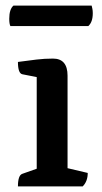

<svg xmlns="http://www.w3.org/2000/svg" viewBox="-20 -665 365 685"><path d="M44 0Q44 -40 60 -45L111 -63V-390L60 -400Q44 -403 44 -444Q81 -449 110 -452.5Q139 -456 169 -456Q221 -456 221 -395V-65L293 -48Q293 -18 275 0ZM295 -572H17Q13 -580 13 -598Q13 -632 28 -645H307Q308 -641 309.5 -634Q311 -627 311 -618Q311 -586 295 -572Z"/></svg>

Font: Petrona SemiBold
Style: Regular
Weight: 600
Designer: Ringo R. Seeber
Foundry: Ringo R. Seeber
Version: Version 2.001; ttfautohint (v1.8.3)